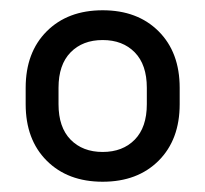

<svg xmlns="http://www.w3.org/2000/svg" viewBox="-20 -727 400 374"><path d="M180 -373Q112 -373 71 -414Q30 -455 30 -524V-556Q30 -625 71 -666Q112 -707 180 -707Q248 -707 289 -666Q330 -625 330 -556V-524Q330 -455 289 -414Q248 -373 180 -373ZM180 -431Q219 -431 242.5 -455Q266 -479 266 -524V-556Q266 -601 242.5 -625Q219 -649 180 -649Q141 -649 117.5 -625Q94 -601 94 -556V-524Q94 -479 117.5 -455Q141 -431 180 -431Z"/></svg>

Font: Retni Sans
Style: Regular
Weight: 400
Designer: Vitaly Kuzmin
Foundry: ParaType Ltd.
Version: Version 1.00;March 2, 2019;FontCreator 11.5.0.2425 64-bit; t